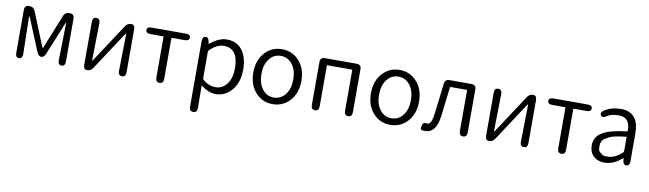

<svg xmlns="http://www.w3.org/2000/svg" viewBox="-42 -1137 6606 1953"><g transform="rotate(10 3261.0 -161.0)"><path d="M131 0Q95 0 95 -48V-492Q95 -540 142 -540H146Q188 -540 204 -501L345 -153Q349 -144 351.5 -144Q354 -144 358 -153L498 -501Q514 -540 556 -540H560Q608 -540 608 -492V-48Q608 0 571 0Q533 -1 534 -49L542 -432Q542 -437 540 -437Q538 -437 534 -428L396 -91Q380 -52 352 -52Q323 -52 307 -91L168 -428Q164 -437 161.5 -437Q159 -437 159 -432L167 -49Q168 -1 131 0Z M835 0Q797 0 797 -48V-492Q797 -540 836 -540Q876 -539 875 -491L868 -109Q868 -104 870 -104Q872 -104 879 -114L1137 -507Q1158 -540 1196 -540Q1234 -540 1234 -492V-48Q1234 0 1195 0Q1155 -1 1156 -49L1163 -431Q1163 -436 1161 -436Q1159 -436 1152 -426L894 -33Q872 0 835 0Z M1583 0Q1542 0 1542 -48V-468Q1542 -473 1537 -473H1406Q1358 -473 1358 -507Q1358 -540 1406 -540H1759Q1807 -540 1807 -507Q1807 -473 1759 -473H1628Q1623 -473 1623 -468V-48Q1623 0 1583 0Z M1971 232Q1931 232 1931 184V-493Q1931 -540 1964 -542Q1996 -544 2002 -497L2004 -483Q2005 -477 2006.5 -477Q2008 -477 2020 -487Q2104 -554 2182 -554Q2286 -554 2342 -480Q2398 -406 2398 -279Q2398 -145 2327 -64Q2260 13 2162 13Q2090 13 2014 -47Q2010 -50 2010 -45L2012 184Q2012 232 1971 232ZM2313 -278Q2313 -485 2163 -485Q2096 -485 2022 -417Q2012 -407 2012 -393V-129Q2012 -115 2022 -106Q2080 -56 2151 -56Q2222 -56 2267.5 -116.5Q2313 -177 2313 -278Z M2579 -61Q2504 -141 2504 -270.5Q2504 -400 2579 -480Q2648 -554 2752 -554Q2856 -554 2926 -480Q3001 -400 3001 -270.5Q3001 -141 2926 -61Q2856 13 2752 13Q2648 13 2579 -61ZM2633.5 -114.5Q2679 -55 2752 -55Q2825 -55 2871 -114.5Q2917 -174 2917 -270Q2917 -366 2871 -425.5Q2825 -485 2752 -485Q2679 -485 2633.5 -425.5Q2588 -366 2588 -270Q2588 -174 2633.5 -114.5Z M3189 0Q3148 0 3148 -48V-492Q3148 -540 3196 -540H3524Q3572 -540 3572 -492V-48Q3572 0 3532 0Q3491 0 3491 -48V-468Q3491 -473 3486 -473H3234Q3229 -473 3229 -468V-48Q3229 0 3189 0Z M3794 -61Q3719 -141 3719 -270.5Q3719 -400 3794 -480Q3863 -554 3967 -554Q4071 -554 4141 -480Q4216 -400 4216 -270.5Q4216 -141 4141 -61Q4071 13 3967 13Q3863 13 3794 -61ZM3848.5 -114.5Q3894 -55 3967 -55Q4040 -55 4086 -114.5Q4132 -174 4132 -270Q4132 -366 4086 -425.5Q4040 -485 3967 -485Q3894 -485 3848.5 -425.5Q3803 -366 3803 -270Q3803 -174 3848.5 -114.5Z M4327 13Q4304 13 4290 8.5Q4276 4 4285 -33Q4294 -70 4315 -67Q4320 -66 4342 -66Q4381 -66 4395 -186L4432 -494Q4437 -540 4483 -540H4710Q4758 -540 4758 -492V-48Q4758 0 4718 0Q4677 0 4677 -48V-468Q4677 -473 4672 -473H4507Q4501 -473 4500 -467L4464 -166Q4442 13 4327 13Z M4986 0Q4948 0 4948 -48V-492Q4948 -540 4987 -540Q5027 -539 5026 -491L5019 -109Q5019 -104 5021 -104Q5023 -104 5030 -114L5288 -507Q5309 -540 5347 -540Q5385 -540 5385 -492V-48Q5385 0 5346 0Q5306 -1 5307 -49L5314 -431Q5314 -436 5312 -436Q5310 -436 5303 -426L5045 -33Q5023 0 4986 0Z M5734 0Q5693 0 5693 -48V-468Q5693 -473 5688 -473H5557Q5509 -473 5509 -507Q5509 -540 5557 -540H5910Q5958 -540 5958 -507Q5958 -473 5910 -473H5779Q5774 -473 5774 -468V-48Q5774 0 5734 0Z M6180 13Q6111 13 6068 -26Q6023 -68 6023 -139Q6023 -227 6104 -275Q6182 -321 6352 -340Q6358 -341 6358 -348Q6360 -486 6243 -486Q6164 -486 6121 -456Q6081 -428 6063 -455Q6044 -482 6085 -508Q6154 -554 6256 -554Q6350 -554 6397 -493Q6439 -438 6439 -335V-47Q6439 0 6406 2Q6372 4 6367 -43L6366 -60Q6365 -66 6363.5 -66Q6362 -66 6350 -56Q6269 13 6180 13ZM6202 -53Q6242 -53 6280 -72Q6315 -90 6348 -119Q6358 -128 6358 -142V-281Q6358 -286 6353 -285Q6219 -270 6179 -247Q6158 -235 6138 -223Q6102 -201 6102 -144Q6102 -98 6113 -89Q6131 -74 6150 -59Q6158 -53 6202 -53Z"/></g></svg>

Font: Resource Han Rounded JP Normal
Style: Regular
Weight: 350
Designer: Cyano Hao (round all glyphs); Ryoko NISHIZUKA 西塚涼子 (kana, bopomofo & ideographs); Paul D. Hunt (Latin, Greek & Cyrillic)
Foundry: Cyano Hao
Version: 0.990